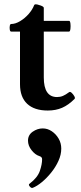

<svg xmlns="http://www.w3.org/2000/svg" viewBox="-20 -514 386 912"><path d="M207 11Q143 11 109 -21Q75 -53 75 -114V-364H33Q28 -364 26.5 -373Q25 -382 26.5 -391Q28 -400 33 -400Q53 -400 75.5 -413.5Q98 -427 116 -447.5Q134 -468 142 -489Q144 -494 151 -493.5Q158 -493 166 -490Q174 -488 181 -484.5Q188 -481 188 -476V-415H308Q313 -415 314.5 -402.5Q316 -390 314.5 -377Q313 -364 308 -364H188V-146Q188 -53 251 -53Q266 -53 279 -58.5Q292 -64 308 -76Q313 -80 320.5 -73Q328 -66 333 -57Q338 -48 334 -44Q305 -15 275 -2Q245 11 207 11ZM136 378Q129 381 121.5 372Q114 363 120 359Q158 330 169 298.5Q180 267 180 242Q180 231 166 227Q147 221 130 199.5Q113 178 113 154Q113 127 135.5 111.5Q158 96 183 96Q206 96 226 109.5Q246 123 258.5 144.5Q271 166 271 192Q271 221 257.5 250.5Q244 280 223 306Q202 332 179 351Q156 370 136 378Z"/></svg>

Font: Junicode
Style: Bold
Weight: 700
Designer: Peter S. Baker
Version: Version 2.100; ttfautohint (v1.8.4)